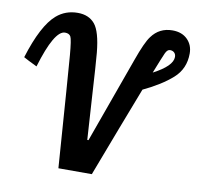

<svg xmlns="http://www.w3.org/2000/svg" viewBox="-83 -852 969 939"><g transform="rotate(10 401.0 -382.5)"><path d="M700 -761Q747 -761 774.5 -733.5Q802 -706 802 -664Q802 -588 748 -540Q694 -492 605 -450Q533 -264 433 0H267Q233 -476 226.5 -553.5Q220 -631 212.5 -645Q205 -659 184 -659Q131 -659 75 -472Q27 -495 8 -506Q59 -671 124 -727Q168 -765 229 -765Q284 -765 314 -729Q344 -693 354 -589Q359 -534 368.5 -373.5Q378 -213 382 -161H388L541 -586Q574 -679 597 -709Q635 -761 700 -761ZM734 -635Q734 -648 726 -656Q718 -664 704.5 -664Q691 -664 681.5 -643Q672 -622 640 -541Q734 -590 734 -635Z"/></g></svg>

Font: Lily Script One
Style: Regular
Weight: 400
Designer: Julia Petretta
Foundry: Julia Petretta
Version: Version 1.002;PS 001.001;hotconv 1.0.70;makeotf.lib2.5.58329